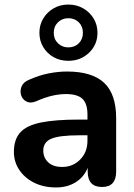

<svg xmlns="http://www.w3.org/2000/svg" viewBox="-20 -813 590 843"><path d="M280 -546Q244 -546 215.5 -562Q187 -578 170 -606Q153 -634 153 -669Q153 -704 170 -732Q187 -760 215.5 -776.5Q244 -793 280 -793Q316 -793 345 -776.5Q374 -760 391 -732Q408 -704 408 -669Q408 -617 371 -581.5Q334 -546 280 -546ZM280 -605Q308 -605 326 -623Q344 -641 344 -669Q344 -697 326 -715Q308 -733 280 -733Q253 -733 234.5 -715Q216 -697 216 -669Q216 -641 234.5 -623Q253 -605 280 -605ZM226 10Q172 10 130.5 -10.5Q89 -31 65 -66.5Q41 -102 41 -146Q41 -200 68.5 -231Q96 -262 159 -275Q222 -288 328 -288H364V-310Q364 -358 342 -379Q320 -400 270 -400Q240 -400 208 -392.5Q176 -385 138 -368Q113 -358 95.5 -367.5Q78 -377 72.5 -396Q67 -415 75 -434Q83 -453 108 -463Q153 -483 195 -491Q237 -499 274 -499Q384 -499 437 -449.5Q490 -400 490 -294V-60Q490 8 428 8Q365 8 365 -60V-76Q349 -36 312.5 -13Q276 10 226 10ZM364 -219H329Q241 -219 205.5 -204Q170 -189 170 -152Q170 -121 191.5 -100.5Q213 -80 253 -80Q300 -80 332 -112.5Q364 -145 364 -195Z"/></svg>

Font: Chiron GoRound TC SB
Style: Regular
Weight: 500
Designer: Ryoko NISHIZUKA 西塚涼子 (kana, bopomofo & ideographs); Paul D. Hunt (Latin, Greek & Cyrillic); Sandoll Communications 산돌커뮤니
Foundry: Adobe
Version: Version 1.000;hotconv 1.1.1;makeotfexe 2.6.0